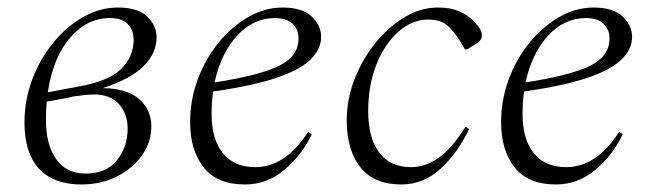

<svg xmlns="http://www.w3.org/2000/svg" viewBox="-20 -480 1734 510"><path d="M382 -144Q382 -102 357 -67Q332 -32 290 -11Q248 10 196 10Q122 10 83.5 -32Q45 -74 45 -155Q45 -214 65.5 -268.5Q86 -323 121 -366Q156 -409 200.5 -434.5Q245 -460 293 -460Q346 -460 371 -436Q396 -412 396 -381Q396 -339 361.5 -304.5Q327 -270 253 -246Q318 -245 350 -216.5Q382 -188 382 -144ZM272 -432Q211 -432 166 -379.5Q121 -327 107 -235L188 -250Q268 -264 301.5 -296.5Q335 -329 335 -374Q335 -400 319.5 -416Q304 -432 272 -432ZM207 -19Q262 -19 290.5 -54Q319 -89 319 -139Q319 -177 296.5 -203Q274 -229 230 -229Q219 -229 205 -227.5Q191 -226 176 -224Q166 -221 142.5 -217Q119 -213 104 -210Q102 -187 102 -162Q102 -96 129 -57.5Q156 -19 207 -19Z M631 10Q556 10 520.5 -36Q485 -82 485 -155Q485 -214 505 -268.5Q525 -323 560 -366Q595 -409 639 -434.5Q683 -460 731 -460Q783 -460 808 -436Q833 -412 833 -382Q833 -350 805.5 -322.5Q778 -295 715 -273.5Q652 -252 546 -237Q542 -208 542 -178Q542 -110 572 -73Q602 -36 658 -36Q738 -36 798 -129H800L808 -123Q782 -68 735.5 -29Q689 10 631 10ZM710 -432Q653 -432 610 -385.5Q567 -339 550 -261Q671 -280 722 -305.5Q773 -331 773 -378Q773 -401 757.5 -416.5Q742 -432 710 -432Z M1046 10Q973 10 937 -36Q901 -82 901 -160Q901 -216 921.5 -269Q942 -322 977 -365.5Q1012 -409 1055 -434.5Q1098 -460 1143 -460Q1180 -460 1204 -448Q1228 -436 1243 -419Q1260 -401 1260 -386Q1260 -374 1248 -366L1221 -349H1215L1202 -371Q1186 -397 1168 -412.5Q1150 -428 1117 -428Q1075 -428 1038.5 -396Q1002 -364 980 -309Q958 -254 958 -185Q958 -113 987.5 -74.5Q1017 -36 1072 -36Q1110 -36 1145.5 -61Q1181 -86 1216 -143H1218L1226 -137Q1196 -74 1150.5 -32Q1105 10 1046 10Z M1457 10Q1382 10 1346.5 -36Q1311 -82 1311 -155Q1311 -214 1331 -268.5Q1351 -323 1386 -366Q1421 -409 1465 -434.5Q1509 -460 1557 -460Q1609 -460 1634 -436Q1659 -412 1659 -382Q1659 -350 1631.5 -322.5Q1604 -295 1541 -273.5Q1478 -252 1372 -237Q1368 -208 1368 -178Q1368 -110 1398 -73Q1428 -36 1484 -36Q1564 -36 1624 -129H1626L1634 -123Q1608 -68 1561.5 -29Q1515 10 1457 10ZM1536 -432Q1479 -432 1436 -385.5Q1393 -339 1376 -261Q1497 -280 1548 -305.5Q1599 -331 1599 -378Q1599 -401 1583.5 -416.5Q1568 -432 1536 -432Z"/></svg>

Font: Spectral Light
Style: Italic
Weight: 300
Italic angle: -10°
Designer: Jean-Baptiste Levee
Foundry: Production Type
Version: Version 2.001